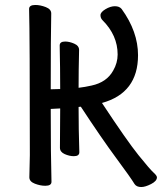

<svg xmlns="http://www.w3.org/2000/svg" viewBox="-20 -731 653 772"><path d="M548 21Q529 21 521 9Q506 -16 447.5 -95Q389 -174 305 -302L296 -301Q296 -210 299 -119Q299 -103 277 -103Q259 -103 240 -111.5Q221 -120 221 -137L222 -295L184 -293Q184 -106 187 0Q187 16 162 16Q142 16 120 7.5Q98 -1 98 -18L100 -107Q100 -589 97 -695Q97 -711 122 -711Q142 -711 164 -702.5Q186 -694 186 -677Q184 -588 184 -372Q204 -372 222 -373Q222 -457 220 -548Q220 -564 242 -564Q259 -564 278.5 -555.5Q298 -547 298 -530Q296 -450 296 -378Q322 -381 348 -387Q409 -400 435 -447Q453 -478 453 -512Q453 -589 392 -650Q384 -658 384 -670Q384 -682 404 -694Q424 -706 442 -706Q460 -706 469 -695Q535 -604 535 -509Q535 -357 390 -317Q491 -164 537 -107Q583 -50 597 -37.5Q611 -25 611 -18Q611 -3 587.5 9Q564 21 548 21Z"/></svg>

Font: LXGW WenKai Lite
Style: Bold
Weight: 700
Designer: LXGW / Fontworks Inc.
Foundry: LXGW / Fontworks Inc.
Version: Version 1.330;April 28, 2024